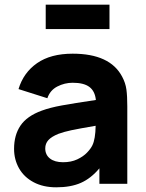

<svg xmlns="http://www.w3.org/2000/svg" viewBox="-20 -784 623 819"><path d="M175 -764H447V-660H175ZM523 -330V0H404V-66Q368 -23 325 -4Q282 15 220 15Q164 15 123.2 -6.8Q82.5 -28.5 61.2 -66Q40 -103.5 40 -149Q40 -208 67.5 -248.5Q95 -289 158 -312Q193 -325 243.5 -334.2Q294 -343.5 389 -357.5Q385 -395.5 361.2 -413.2Q337.5 -431 290 -431Q255.5 -431 224.5 -415Q193.5 -399 182 -365L59 -404Q80 -474 138 -514.5Q196 -555 290 -555Q449.5 -555 501 -457Q515.5 -430 519.2 -402.2Q523 -374.5 523 -330ZM388 -247.5Q317.5 -235.5 284.5 -228.5Q251.5 -221.5 229 -213Q199.5 -201 186.2 -186.2Q173 -171.5 173 -151Q173 -123.5 193.2 -107.8Q213.5 -92 249 -92Q283.5 -92 309.5 -104.2Q335.5 -116.5 351.2 -133Q367 -149.5 374 -164Q387 -190.5 388 -247.5Z"/></svg>

Font: Hauora ExtraBold
Style: Regular
Weight: 800
Designer: Wayne Shih
Foundry: WCYS
Version: Version 1.001